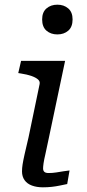

<svg xmlns="http://www.w3.org/2000/svg" viewBox="-20 -797 372 820"><path d="M74 -65Q74 -79 76.5 -95Q79 -111 85 -138Q91 -165 102 -211L149 -437Q152 -449 142.5 -457.5Q133 -466 114.5 -472.5Q96 -479 70 -483L58 -485L70 -537H258L188 -205Q180 -165 174 -139.5Q168 -114 166 -99.5Q164 -85 164 -78Q164 -68 169.5 -63Q175 -58 188 -58Q204 -58 220 -60.5Q236 -63 251 -65.5Q266 -68 277 -69L267 -11Q252 -8 235.5 -4.5Q219 -1 201 1Q183 3 163 3Q137 3 116.5 -4.5Q96 -12 85 -27.5Q74 -43 74 -65ZM160 -714Q160 -745 178.5 -761Q197 -777 225 -777Q253 -777 271.5 -761Q290 -745 290 -714Q290 -682 271.5 -666Q253 -650 225 -650Q197 -650 178.5 -666Q160 -682 160 -714Z"/></svg>

Font: Roboto Serif
Style: Italic
Weight: 400
Italic angle: -10°
Designer: Greg Gazdowicz
Foundry: Commercial Type
Version: Version 1.008